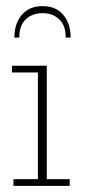

<svg xmlns="http://www.w3.org/2000/svg" viewBox="-20 -608 277 628"><path d="M24 0V-22H104V-371H19V-393H133V-22H208V0ZM27 -485Q27 -531 51.5 -559.5Q76 -588 119 -588Q163 -588 187 -559.5Q211 -531 211 -485H195Q195 -525 173.5 -545Q152 -565 119 -565Q86 -565 64.5 -545Q43 -525 43 -485Z"/></svg>

Font: Rokkitt Thin
Style: Regular
Weight: 250
Version: Version 3.103